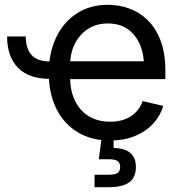

<svg xmlns="http://www.w3.org/2000/svg" viewBox="-20 -568 748 792"><path d="M187 -242.7Q98.6 -242.7 54 -288.8Q9.3 -335 9.3 -417.5H86.4Q86.4 -368.2 110.1 -341.3Q133.8 -314.5 187 -314.5ZM434.1 11.7Q356 11.7 299.1 -23.4Q242.2 -58.6 211.7 -121.1Q181.2 -183.6 181.2 -266.6Q181.2 -349.6 211.4 -413.1Q241.7 -476.6 296.6 -512.5Q351.6 -548.3 424.8 -548.3Q469.7 -548.3 512.2 -533.2Q554.7 -518.1 588.6 -485.4Q622.6 -452.6 642.3 -400.9Q662.1 -349.1 662.1 -275.9V-241.7H238.3V-315.4H614.7L574.7 -288.6Q574.7 -341.8 557.6 -383.1Q540.5 -424.3 507.1 -447.8Q473.6 -471.2 424.8 -471.2Q376 -471.2 341.1 -447.5Q306.2 -423.8 287.6 -385Q269 -346.2 269 -300.3V-253.4Q269 -193.8 289.6 -151.9Q310.1 -109.9 347.4 -87.9Q384.8 -65.9 434.6 -65.9Q467.8 -65.9 494.4 -75.7Q521 -85.4 539.8 -104.5Q558.6 -123.5 568.4 -150.9L653.3 -131.3Q641.1 -89.4 610.6 -56.9Q580.1 -24.4 535.2 -6.3Q490.2 11.7 434.1 11.7ZM370.1 204.1V152.8H427.7Q454.1 152.8 464.8 145.5Q475.6 138.2 475.6 120.6Q475.6 103 464.8 95.9Q454.1 88.9 427.7 88.9H387.7L402.3 -23.4H448.7V0V42Q495.6 43.9 518.1 63.2Q540.5 82.5 540.5 121.1Q540.5 164.1 512.9 184.1Q485.4 204.1 428.2 204.1Z"/></svg>

Font: Inter 17pt
Style: Regular
Weight: 400
Version: Version 4.001;git-66647c0bb